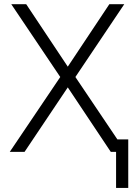

<svg xmlns="http://www.w3.org/2000/svg" viewBox="-20 -731 652 924"><path d="M306.2 -410.2 506.3 -710.9H578.1L342.8 -360.4L585.4 0H513.2L306.2 -310.5L98.1 0H26.9L270 -360.4L34.2 -710.9H106ZM597.2 173.3H538.6V-60.1H597.2Z"/></svg>

Font: Melbourne
Style: Light
Weight: 300
Designer: Google
Version: Version 2.000980; 2014